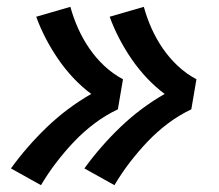

<svg xmlns="http://www.w3.org/2000/svg" viewBox="-20 -616 640 562"><path d="M315 -74 227 -123Q274 -188 333 -244.5Q392 -301 462 -341Q434 -362 410 -387.5Q386 -413 366 -442Q346 -471 329.5 -502.5Q313 -534 301 -567L401 -596Q410 -563 424 -532Q438 -501 457 -473.5Q476 -446 500.5 -423Q525 -400 555 -384L540 -296Q504 -279 471.5 -254.5Q439 -230 411.5 -201Q384 -172 359.5 -140Q335 -108 315 -74ZM100 -74 12 -123Q59 -188 118 -244.5Q177 -301 247 -341Q219 -362 195 -387.5Q171 -413 151 -442Q131 -471 114.5 -502.5Q98 -534 86 -567L186 -596Q195 -563 209 -532Q223 -501 242 -473.5Q261 -446 285.5 -423Q310 -400 340 -384L325 -296Q289 -279 256.5 -254.5Q224 -230 196.5 -201Q169 -172 144.5 -140Q120 -108 100 -74Z"/></svg>

Font: Iosevka Curly Slab XBdEx
Style: Italic
Weight: 800
Width: 7
Italic angle: -9°
Monospace: yes
Designer: Belleve Invis
Foundry: Belleve Invis
Version: Version 11.1.0; ttfautohint (v1.8.3)